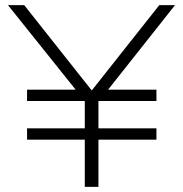

<svg xmlns="http://www.w3.org/2000/svg" viewBox="-20 -725 711 745"><path d="M309 0V-183H85V-227H309V-333H85V-377H287L280 -369L11 -705H74L336 -374L598 -705H659L393 -369L386 -377H587V-333H362V-227H587V-183H362V0Z"/></svg>

Font: Nunito Sans 7pt SemiExpanded ExtraLight
Style: Regular
Weight: 250
Width: 6
Designer: Vernon Adams
Foundry: Vernon Adams
Version: Version 3.101;gftools[0.9.27]